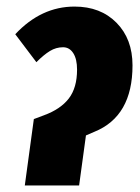

<svg xmlns="http://www.w3.org/2000/svg" viewBox="-20 -570 429 590"><path d="M56.2 0 84 -204.1 115.2 -215.8Q166 -234.4 191.4 -267.3Q216.8 -300.3 216.8 -356Q216.8 -388.7 205.1 -406.7Q193.4 -424.8 173.8 -424.8Q152.3 -424.8 133.5 -413.3Q114.7 -401.9 91.8 -378.9L26.9 -464.8Q106.4 -549.8 209 -549.8Q289.1 -549.8 338.1 -500Q387.2 -450.2 387.2 -369.1Q387.2 -212.4 270 -165L244.1 -153.8L223.1 0Z"/></svg>

Font: Fira Sans Compressed ExtraBold
Style: Italic
Weight: 800
Width: 3
Italic angle: -8°
Designer: Carrois Corporate & Edenspiekermann AG
Foundry: Carrois Corporate GbR & Edenspiekermann AG
Version: Version 4.203;PS 004.203;hotconv 1.0.88;makeotf.lib2.5.64775